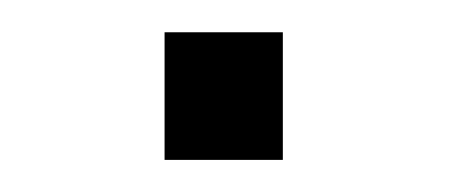

<svg xmlns="http://www.w3.org/2000/svg" viewBox="-20 -397 279 119"><path d="M82 -297.9V-377H155.3V-297.9Z"/></svg>

Font: Oxygen Light
Style: Regular
Weight: 300
Designer: vernon adams
Foundry: Vernon Adams
Version: Version Release 0.2.3 webfont; ttfautohint (v0.93.3-1d66) -l